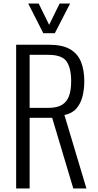

<svg xmlns="http://www.w3.org/2000/svg" viewBox="-20 -1062 552 1082"><path d="M71 0V-810H254Q330 -810 373.5 -785.5Q417 -761 436 -714.5Q455 -668 455 -604Q455 -559 445 -519Q435 -479 411 -451Q387 -423 343 -414L467 0H393L274 -398H147V0ZM147 -454H250Q301 -454 329 -471Q357 -488 369 -521Q381 -554 381 -604Q381 -679 355 -716Q329 -753 252 -753H147ZM224 -875 139 -1042H198L257 -922L316 -1042H375L289 -875Z"/></svg>

Font: Oswald Light
Style: Regular
Weight: 300
Designer: Vernon Adams
Foundry: Vernon Adams
Version: Version 4.103;gftools[0.9.33.dev8+g029e19f]